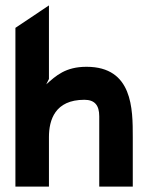

<svg xmlns="http://www.w3.org/2000/svg" viewBox="-20 -690 547 710"><path d="M37 0H161V-183C161 -246 183 -321 292 -321C330 -321 347 -301 347 -260V0H471V-183C471 -287 471 -443 300 -443C222 -443 187 -410 151 -378L161 -398V-670L37 -587Z"/></svg>

Font: Charger EcoBlack
Style: Black
Weight: 1000
Designer: Jasper
Foundry: Cannot Into Space Fonts
Version: Version 1.1